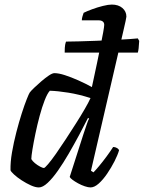

<svg xmlns="http://www.w3.org/2000/svg" viewBox="-20 -820 629 840"><path d="M263 -590Q263 -614 265 -624Q267 -634 269 -638Q289 -638 324 -639Q359 -640 400 -641.5Q441 -643 479.5 -645Q518 -647 546.5 -649Q575 -651 583 -652L589 -641Q588 -621 586.5 -608.5Q585 -596 583 -590ZM150 0Q135 0 115 -9Q95 -18 75 -31Q55 -44 41.5 -56.5Q28 -69 26 -75Q25 -110 32.5 -153.5Q40 -197 51.5 -241.5Q63 -286 75 -323.5Q87 -361 97 -386Q107 -411 110 -415Q115 -422 129 -435.5Q143 -449 160.5 -464Q178 -479 193.5 -489.5Q209 -500 218 -500Q237 -500 264.5 -491Q292 -482 322.5 -468.5Q353 -455 382 -439Q384 -450 390.5 -478.5Q397 -507 404.5 -544Q412 -581 419.5 -617Q427 -653 431.5 -679Q436 -705 436 -711Q436 -721 429.5 -726Q423 -731 412 -731H338Q338 -739 341 -749Q344 -759 346 -764Q360 -771 383 -779.5Q406 -788 430 -794Q454 -800 469 -800Q498 -800 515.5 -785Q533 -770 533 -747Q533 -744 529.5 -728Q526 -712 520 -686L378 -73L389 -66Q398 -75 413.5 -93.5Q429 -112 446 -135Q463 -158 475 -177Q484 -177 491.5 -172.5Q499 -168 501 -163Q495 -142 481 -114.5Q467 -87 449 -60.5Q431 -34 412 -17Q393 0 376 0Q366 0 351 -5Q336 -10 321.5 -18Q307 -26 297 -33.5Q287 -41 285 -46L345 -233Q353 -256 359.5 -276Q366 -296 370 -301L365 -304Q348 -270 326 -229Q304 -188 280.5 -147.5Q257 -107 233.5 -73.5Q210 -40 188.5 -20Q167 0 150 0ZM172 -85Q176 -85 190.5 -102Q205 -119 225 -147.5Q245 -176 267.5 -210.5Q290 -245 312 -279.5Q334 -314 351 -343.5Q368 -373 376 -391Q326 -407 279.5 -414.5Q233 -422 198 -423Q187 -411 175.5 -381.5Q164 -352 153.5 -313Q143 -274 135 -235.5Q127 -197 122 -166.5Q117 -136 117 -124Q122 -115 133 -106Q144 -97 155.5 -91Q167 -85 172 -85Z"/></svg>

Font: Texturina Medium 12pt Medium
Style: Italic
Weight: 500
Italic angle: -11°
Version: Version 1.002